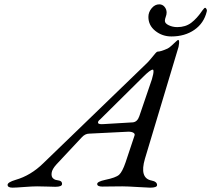

<svg xmlns="http://www.w3.org/2000/svg" viewBox="-20 -860 974 885"><path d="M664 -782Q664 -804 679 -822Q694 -840 714 -840Q729 -840 738.5 -828.5Q748 -817 748 -802Q748 -793 744 -782.5Q740 -772 740 -764Q740 -752 758 -743.5Q776 -735 797 -735Q835 -735 861.5 -755Q888 -775 913 -812Q922 -824 925 -824Q929 -824 932 -818Q935 -812 933 -807Q920 -753 876 -722.5Q832 -692 770 -692Q728 -692 696 -717.5Q664 -743 664 -782ZM640 -506 442 -310Q430 -301 432 -293.5Q434 -286 458 -288L592 -296Q613 -298 622 -324L680 -494Q684 -507 686 -517.5Q688 -528 687.5 -533.5Q687 -539 684 -539Q673 -539 640 -506ZM672 5Q661 5 614 2Q567 -1 544 -1Q524 -1 492.5 -0.5Q461 0 452 0Q428 0 428 -12Q428 -23 465 -31Q514 -41 529 -54.5Q544 -68 559 -112L600 -235Q603 -243 595 -248Q587 -253 572 -253L391 -244Q372 -244 356 -226L240 -102Q220 -80 218 -63Q216 -46 224 -38.5Q232 -31 241 -30Q256 -28 261 -24Q266 -20 266 -12Q266 1 235 1Q229 1 199.5 0Q170 -1 151 -1Q129 -1 90.5 2Q52 5 38 5Q15 5 15 -8Q15 -20 52 -31Q122 -51 180 -108L652 -564Q664 -575 676.5 -590.5Q689 -606 696 -614Q703 -622 706 -622Q721 -622 752 -636Q759 -639 770.5 -649.5Q782 -660 790.5 -668Q799 -676 801 -676Q804 -676 805 -672Q806 -668 805.5 -660.5Q805 -653 803 -644L648 -128Q622 -39 678 -28Q704 -23 704 -7Q704 5 672 5Z"/></svg>

Font: EB Garamond 12
Style: Italic
Weight: 400
Italic angle: -17°
Version: Version 0.016; ttfautohint (v1.8.4)